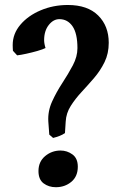

<svg xmlns="http://www.w3.org/2000/svg" viewBox="-20 -743 495 782"><path d="M422.9 -568.8Q422.9 -524.9 405.8 -490Q388.7 -455.1 363.3 -425.5Q337.9 -396 312.3 -368.4Q286.6 -340.8 268.1 -311.5Q249.5 -282.2 247.6 -248L244.6 -201.2Q235.4 -194.3 222.7 -189.5Q210 -184.6 196.3 -181.2L180.7 -194.8L176.8 -248Q174.3 -290 191.9 -328.9Q209.5 -367.7 233.6 -404.5Q257.8 -441.4 276.6 -476.8Q295.4 -512.2 295.4 -546.9Q295.4 -606.9 275.4 -636Q255.4 -665 221.7 -665Q197.3 -665 178.5 -641.1Q159.7 -617.2 159.7 -579.1Q159.7 -572.3 161.4 -563.2Q163.1 -554.2 165.5 -547.4Q154.8 -542 132.8 -535.6Q110.8 -529.3 87.4 -524.2Q64 -519 49.8 -517.6L32.7 -536.1Q32.2 -539.6 32 -547.6Q31.7 -555.7 31.7 -559.6Q31.7 -605.5 63 -642.3Q94.2 -679.2 145.5 -700.9Q196.8 -722.7 256.3 -722.7Q336.9 -722.7 379.9 -679.9Q422.9 -637.2 422.9 -568.8ZM296.9 -64Q296.9 -24.4 270.5 -2.4Q244.1 19.5 207.5 19.5Q178.7 19.5 157.7 3.9Q136.7 -11.7 136.7 -46.4Q136.7 -84.5 163.8 -107.2Q190.9 -129.9 226.6 -129.9Q253.4 -129.9 275.1 -114Q296.9 -98.1 296.9 -64Z"/></svg>

Font: Gentium Plus
Style: Bold
Weight: 700
Designer: Victor Gaultney, Annie Olsen, Iska Routamaa, Becca Hirsbrunner
Foundry: SIL International
Version: Version 6.101